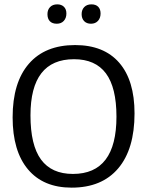

<svg xmlns="http://www.w3.org/2000/svg" viewBox="-20 -854 675 882"><path d="M598 -333Q598 -169 523 -80.5Q448 8 309 8Q179 8 108.5 -76Q38 -160 38 -315Q38 -475 112.5 -561Q187 -647 325 -647Q457 -647 527.5 -566Q598 -485 598 -333ZM120 -324Q120 -187 168.5 -121Q217 -55 315 -55Q515 -55 515 -318Q515 -452 466.5 -517Q418 -582 320 -582Q120 -582 120 -324ZM285 -792Q285 -771 273 -758Q261 -745 241 -745Q220 -745 209 -756.5Q198 -768 198 -789Q198 -809 210 -821.5Q222 -834 243 -834Q262 -834 273.5 -823Q285 -812 285 -792ZM442 -792Q442 -771 430 -758Q418 -745 398 -745Q378 -745 366.5 -757Q355 -769 355 -789Q355 -809 367 -821.5Q379 -834 400 -834Q420 -834 431 -823Q442 -812 442 -792Z"/></svg>

Font: Alegreya Sans
Style: Regular
Weight: 400
Designer: Juan Pablo del Peral
Foundry: Huerta Tipografica
Version: Version 2.008; ttfautohint (v1.6)